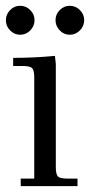

<svg xmlns="http://www.w3.org/2000/svg" viewBox="-23 -637 308 657"><path d="M11.5 -533Q-2.9 -547.9 -2.9 -567.9Q-2.9 -587.9 11.5 -602.5Q25.9 -617.2 45.9 -617.2Q65.9 -617.2 80.6 -602.5Q95.2 -587.9 95.2 -567.9Q95.2 -547.9 80.6 -533Q65.9 -518.1 45.9 -518.1Q25.9 -518.1 11.5 -533ZM22 -411.1V-439Q94.7 -439 165 -445.8L168 -418V-65.9Q168 -41 175 -33.4Q182.1 -25.9 207 -25.9H242.2V0H47.9V-25.9H94.2V-371.1Q94.2 -396 87.2 -403.6Q80.1 -411.1 55.2 -411.1ZM181.4 -533Q167 -547.9 167 -567.9Q167 -587.9 181.4 -602.5Q195.8 -617.2 215.8 -617.2Q235.8 -617.2 250.5 -602.5Q265.1 -587.9 265.1 -567.9Q265.1 -547.9 250.5 -533Q235.8 -518.1 215.8 -518.1Q195.8 -518.1 181.4 -533Z"/></svg>

Font: Dihjauti
Style: Regular
Weight: 400
Designer: T. Christopher White
Version: Version 3.0.0